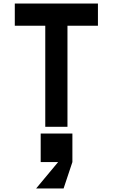

<svg xmlns="http://www.w3.org/2000/svg" viewBox="-20 -720 640 1090"><path d="M64 -574V-700H536V-574H363V0H237V-574ZM391 38V200H211V38ZM185 350 310 200 351.8 190 391 200 341 350Z"/></svg>

Font: Fliege Mono Thin
Style: Regular
Weight: 100
Version: Version 0.020;Glyphs 3.3 (3306)